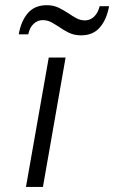

<svg xmlns="http://www.w3.org/2000/svg" viewBox="-20 -738 450 758"><path d="M82.5 0 172.5 -511H239L149.5 0ZM300.5 -598.5Q272.5 -598.5 251 -609.2Q229.5 -620 213.5 -631.5Q199 -641 183.2 -649.8Q167.5 -658.5 148.5 -658.5Q128.5 -658.5 113 -644.2Q97.5 -630 91.5 -602.5H54Q63 -655 90 -686.2Q117 -717.5 164.5 -717.5Q192.5 -717.5 213.8 -706.5Q235 -695.5 252.5 -684Q266 -674.5 281.8 -666Q297.5 -657.5 315.5 -657.5Q335.5 -657.5 351 -671.8Q366.5 -686 373.5 -713.5H410.5Q401.5 -661.5 374.5 -630Q347.5 -598.5 300.5 -598.5Z"/></svg>

Font: Overpass Light
Style: Italic
Weight: 300
Italic angle: -10°
Designer: Delve Withrington, Dave Bailey, Thomas Jockin
Foundry: Delve Fonts LLC
Version: Version 4.000; ttfautohint (v1.8.3)